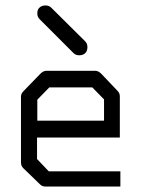

<svg xmlns="http://www.w3.org/2000/svg" viewBox="-20 -736 580 705"><path d="M116 -231V-152L159 -107H422V-51H147Q135 -51 127 -59L65 -119Q57 -127 57 -140V-382Q57 -392 67 -402L128 -465Q139 -476 150 -476H331Q341 -476 352 -465L411 -403Q420 -394 420 -383V-231ZM117 -293H362V-371L319 -415H161L117 -370ZM125 -708Q133 -716 147 -716Q160 -716 168 -708L293 -584Q301 -576 301 -563Q301 -549 293 -541Q285 -533 271 -533Q258 -533 250 -541L125 -666Q117 -674 117 -687Q117 -701.5 125 -708Z"/></svg>

Font: 3270 Nerd Font Mono
Style: Regular
Weight: 400
Monospace: yes
Version: Version 3.0.1;Nerd Fonts 3.0.0